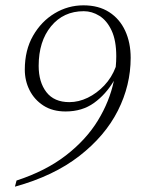

<svg xmlns="http://www.w3.org/2000/svg" viewBox="-20 -690 540 720"><path d="M36 10 42 -13Q152 -49 227.5 -107.5Q303 -166 347 -238Q391 -310 407 -387Q377 -336 332.5 -304Q288 -272 226 -272Q177 -272 143 -294Q109 -316 91 -351.5Q73 -387 73 -429Q73 -502 104 -556Q135 -610 185 -640Q235 -670 293 -670Q350 -670 389.5 -644.5Q429 -619 449.5 -574.5Q470 -530 470 -473Q470 -370 422 -275Q374 -180 277.5 -105Q181 -30 36 10ZM125 -443Q125 -382 154 -344.5Q183 -307 240 -307Q275 -307 309 -323.5Q343 -340 371 -369.5Q399 -399 414 -439Q416 -459 416 -479Q416 -538 398.5 -575.5Q381 -613 353 -630.5Q325 -648 294 -648Q218 -648 171.5 -591.5Q125 -535 125 -443Z"/></svg>

Font: Spectral ExtraLight
Style: Italic
Weight: 275
Italic angle: -10°
Designer: Jean-Baptiste Levee
Foundry: Production Type
Version: Version 2.001